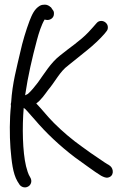

<svg xmlns="http://www.w3.org/2000/svg" viewBox="-20 -702 526 826"><path d="M110 61 104 50C102 46 97 33 92 13C77 -50 75 -155 82 -238C87 -235 91 -231 98 -223C107 -212 118 -201 129 -188C178 -130 238 -74 301 -26C334 -3 385 36 415 54C423 58 434 64 444 62C471 57 470 25 454 12L444 5H443C439 3 426 -6 404 -21C382 -35 359 -52 334 -70C290 -101 248 -137 212 -173C182 -203 164 -228 136 -257C157 -272 173 -296 187 -315C217 -350 238 -395 273 -420L274 -421C302 -444 326 -462 356 -487C380 -506 411 -535 429 -556L437 -566C443 -573 444 -578 444 -585C444 -600 430 -612 416 -612C407 -612 401 -609 395 -602C384 -590 372 -575 360 -563C325 -526 278 -496 238 -463C198 -432 170 -384 143 -347C131 -331 113 -309 100 -298C97 -296 92 -294 88 -292C101 -379 118 -451 139 -530C147 -560 158 -595 172 -618C175 -617 180 -616 184 -616C198 -616 212 -626 212 -642C212 -648 213 -653 205 -662L199 -671H198C192 -677 183 -682 173 -682C165 -682 158 -681 151 -677C128 -663 118 -640 107 -612C92 -572 77 -523 67 -477C52 -411 33 -344 28 -262C26 -256 26 -253 27 -246C21 -191 21 -120 25 -65C30 -7 35 44 55 78L62 89C68 101 85 109 100 101C113 95 120 77 110 61Z"/></svg>

Font: Stray Cat
Style: Bd
Weight: 700
Version: Version 1.0